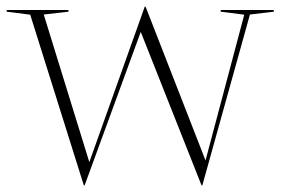

<svg xmlns="http://www.w3.org/2000/svg" viewBox="-25 -542 842 575"><path d="M706.5 -498 636 -507V-512H795V-507L723.5 -498.5L581 13H578.5L396.5 -446.5L228.5 13H226L65.5 -498L-5 -507V-512H180V-507L106 -498.5L242.5 -56.5L408.5 -522H411L590.5 -61.5Z"/></svg>

Font: Newsreader Display ExtraLight
Style: Regular
Weight: 275
Designer: Hugues Gentile
Foundry: Production Type
Version: Version 1.001